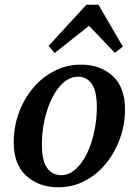

<svg xmlns="http://www.w3.org/2000/svg" viewBox="-20 -777 578 811"><path d="M226 14Q145 14 91.5 -34Q38 -82 38 -175Q38 -241 59.5 -300Q81 -359 119.5 -405Q158 -451 210 -477.5Q262 -504 322 -504Q404 -504 456 -456Q508 -408 508 -315Q508 -250 486.5 -191Q465 -132 427 -85.5Q389 -39 337.5 -12.5Q286 14 226 14ZM238 -37Q271 -37 299 -62Q327 -87 347 -128Q367 -169 378 -220.5Q389 -272 389 -324Q389 -394 367 -423.5Q345 -453 310 -453Q277 -453 249 -429Q221 -405 200.5 -364Q180 -323 168.5 -272Q157 -221 157 -167Q157 -97 179.5 -67Q202 -37 238 -37ZM465 -554 356 -668 211 -553 185 -583 345 -757H396L499 -580Z"/></svg>

Font: Source Serif 4 SmText Semibold
Style: Italic
Weight: 600
Italic angle: -12°
Designer: Frank Grießhammer
Foundry: Adobe
Version: Version 4.005;hotconv 1.1.0;makeotfexe 2.6.0